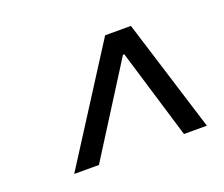

<svg xmlns="http://www.w3.org/2000/svg" viewBox="-65 -798 575 492"><g transform="rotate(-20 223.0 -551.5)"><path d="M62.9 -397.7 258.9 -704.5H329.2L424.7 -397.7H362.2L288.4 -642H284.8L130.3 -397.7Z"/></g></svg>

Font: Inter UI Light
Style: Italic
Weight: 300
Italic angle: 9.39999°
Designer: Rasmus Andersson
Foundry: rsms
Version: 3.2;8d6f07862